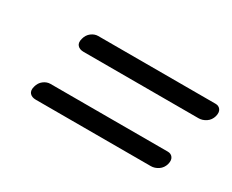

<svg xmlns="http://www.w3.org/2000/svg" viewBox="-51 -607 638 529"><g transform="rotate(30 268.0 -343.0)"><path d="M108.5 -432.5Q112 -446 122.2 -453.8Q132.5 -461.5 143.5 -461.5H517Q527.5 -461.5 533 -453.8Q538.5 -446 535 -432.5Q531 -418.5 519.8 -411Q508.5 -403.5 496.5 -403.5H130.5Q117.5 -403.5 111 -411Q104.5 -418.5 108.5 -432.5ZM60.5 -252.5Q64 -266 74.2 -273.8Q84.5 -281.5 95.5 -281.5H469Q479.5 -281.5 485 -273.8Q490.5 -266 487 -252.5Q483 -238.5 471.8 -231Q460.5 -223.5 448.5 -223.5H82.5Q69.5 -223.5 63 -231Q56.5 -238.5 60.5 -252.5Z"/></g></svg>

Font: Fraunces 72pt Soft SemiBold
Style: Italic
Weight: 600
Italic angle: -16°
Version: Version 1.000;[b76b70a41]